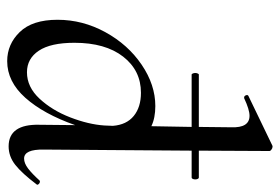

<svg xmlns="http://www.w3.org/2000/svg" viewBox="-142 -623 778 534"><g transform="rotate(90 247.0 -356.0)"><path d="M485 -78Q489 -78 492 -74.5Q495 -71 493 -69Q462 -28 438.5 -9.5Q415 9 387 9Q356 9 341 -12.5Q326 -34 327 -76L328 -176Q297 -88 252 -37.5Q207 13 150 13Q103 13 69 -22Q35 -57 35 -127Q35 -197 69.5 -260Q104 -323 160 -361Q216 -399 275 -399Q308 -399 331 -388L333 -500H187Q186 -500 184.5 -503Q183 -506 183 -510Q183 -514 184.5 -517Q186 -520 187 -520H333L334 -610Q336 -661 302 -661Q285 -661 253 -646H251Q247 -646 245 -651Q243 -656 247 -658L386 -725H388Q392 -725 396 -722Q400 -719 400 -717L399 -520H474Q476 -520 477.5 -517Q479 -514 479 -510Q479 -506 477.5 -503Q476 -500 474 -500H399L396 -89Q395 -34 421 -34Q434 -34 448.5 -45Q463 -56 482 -77Q483 -78 485 -78ZM329 -257 330 -281Q327 -319 302.5 -339Q278 -359 238 -359Q176 -359 137.5 -309.5Q99 -260 99 -174Q99 -108 121 -75Q143 -42 181 -42Q222 -42 254.5 -77Q287 -112 306.5 -162.5Q326 -213 329 -257Z"/></g></svg>

Font: Cormorant Upright Medium
Style: Regular
Weight: 500
Designer: Christian Thalmann (Catharsis Fonts)
Foundry: Catharsis Fonts
Version: Version 3.302